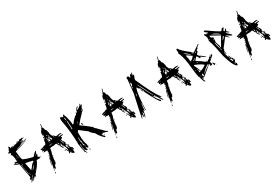

<svg xmlns="http://www.w3.org/2000/svg" viewBox="79 -1849 4417 3035"><g transform="rotate(-30 2287.5 -332.0)"><path d="M343.8 -691.4Q343.8 -683.6 367.2 -683.6V-675.8H347.7Q314.5 -650.4 289.1 -648.4V-644.5H308.6L320.3 -652.3H335.9V-648.4Q335.9 -636.7 300.8 -628.9V-625H304.7Q337.9 -636.7 398.4 -648.4V-644.5Q398.4 -638.7 285.2 -613.3Q259.8 -593.8 187.5 -574.2V-570.3H191.4Q195.3 -570.3 371.1 -625H375V-621.1Q271.5 -582 152.3 -550.8Q167 -390.6 183.6 -390.6Q255.9 -357.4 351.6 -335.9Q408.2 -398.4 425.8 -406.2L429.7 -398.4V-394.5Q418 -367.2 414.1 -367.2L418 -359.4L414.1 -339.8L421.9 -343.8Q421.9 -339.8 425.8 -339.8Q418 -322.3 410.2 -320.3L414.1 -312.5L410.2 -304.7Q457 -284.2 457 -277.3V-273.4H449.2V-281.2H429.7L433.6 -273.4V-269.5H371.1Q349.6 -202.1 234.4 -74.2L238.3 -66.4Q234.4 -59.6 234.4 -50.8H226.6Q218.8 -50.8 218.8 -62.5H214.8Q165 -7.8 160.2 -7.8Q160.2 -11.7 156.2 -11.7L187.5 -50.8V-54.7L128.9 0L125 -7.8L175.8 -62.5L168 -66.4Q142.6 -31.2 136.7 -31.2L132.8 -39.1V-50.8H128.9V-70.3Q148.4 -70.3 148.4 -89.8Q121.1 -221.7 101.6 -347.7Q55.7 -359.4 23.4 -386.7Q24.4 -394.5 31.2 -394.5Q43.9 -386.7 50.8 -386.7V-390.6L43 -402.3Q43.9 -410.2 50.8 -410.2L58.6 -406.2L66.4 -410.2Q91.8 -402.3 93.8 -402.3V-406.2Q89.8 -413.1 85.9 -445.3H89.8Q78.1 -535.2 62.5 -535.2Q58.6 -535.2 58.6 -539.1V-546.9Q58.6 -554.7 70.3 -554.7V-566.4Q70.3 -569.3 58.6 -578.1L50.8 -574.2H43Q35.2 -574.2 35.2 -582V-585.9Q35.2 -590.8 66.4 -609.4L62.5 -628.9Q70.3 -628.9 82 -652.3V-675.8H89.8Q99.6 -660.2 105.5 -660.2L101.6 -640.6H105.5Q107.4 -640.6 117.2 -648.4Q121.1 -648.4 121.1 -644.5Q127.9 -648.4 160.2 -652.3Q160.2 -642.6 128.9 -636.7V-632.8H132.8L289.1 -675.8L285.2 -683.6V-687.5H316.4ZM261.7 -679.7H265.6V-675.8Q236.3 -668 230.5 -668V-675.8Q234.4 -675.8 261.7 -679.7ZM175.8 -660.2H187.5V-652.3H175.8ZM289.1 -625V-621.1H296.9V-625ZM125 -503.9V-492.2Q132.8 -492.2 132.8 -500ZM128.9 -488.3V-468.8H132.8V-488.3ZM132.8 -464.8V-449.2H140.6Q136.7 -456.1 136.7 -464.8ZM152.3 -464.8V-457H156.2V-464.8ZM105.5 -453.1V-441.4H109.4V-453.1ZM136.7 -441.4V-433.6H140.6V-441.4ZM156.2 -437.5V-429.7H160.2V-437.5ZM109.4 -421.9V-414.1H113.3V-421.9ZM54.7 -386.7V-378.9Q85.9 -367.2 93.8 -367.2V-371.1Q93.8 -378.9 54.7 -386.7ZM394.5 -355.5 382.8 -339.8H386.7Q392.6 -339.8 398.4 -355.5ZM132.8 -335.9V-332H140.6V-335.9ZM136.7 -328.1V-304.7H144.5Q140.6 -310.5 140.6 -328.1ZM117.2 -324.2V-312.5L148.4 -136.7H152.3V-148.4Q144.5 -206.1 132.8 -242.2H136.7Q128.9 -250 121.1 -324.2ZM187.5 -316.4V-312.5L214.8 -175.8H222.7Q222.7 -193.4 242.2 -199.2Q266.6 -246.1 304.7 -269.5L316.4 -289.1Q246.1 -308.6 187.5 -316.4ZM320.3 -277.3 316.4 -269.5V-265.6H320.3Q320.3 -269.5 324.2 -277.3ZM285.2 -230.5Q254.9 -184.6 238.3 -164.1V-160.2Q266.6 -176.8 289.1 -230.5ZM277.3 -148.4Q277.3 -142.6 269.5 -132.8H273.4Q281.2 -142.6 281.2 -144.5V-148.4ZM164.1 -144.5V-132.8Q168 -126 168 -117.2H171.9V-121.1L168 -144.5ZM183.6 -82V-70.3Q189.5 -70.3 199.2 -85.9V-89.8H191.4Q183.6 -88.9 183.6 -82Z M697.3 -519.5 705.1 -520.5 704.1 -524.4Q699.2 -531.2 699.2 -535.2Q702.1 -536.1 702.1 -539.1V-540L694.3 -539.1ZM731.4 -477.5 735.4 -478.5 732.4 -489.3Q721.7 -512.7 720.7 -522.5H716.8V-518.6Q716.8 -511.7 714.8 -506.8H715.8Q723.6 -506.8 731.4 -477.5ZM675.8 -451.2Q689.5 -489.3 689.5 -494.1L680.7 -497.1Q670.9 -470.7 670.9 -457Q670.9 -451.2 673.8 -451.2ZM729.5 -430.7 752 -433.6Q749 -450.2 738.3 -471.7L732.4 -465.8Q723.6 -465.8 715.8 -499Q710.9 -497.1 706.1 -482.4Q713.9 -468.8 719.7 -468.8L716.8 -460.9L718.8 -449.2L726.6 -454.1Q727.5 -446.3 731.4 -446.3Q729.5 -442.4 729.5 -437.5ZM679.7 -423.8 717.8 -428.7Q717.8 -432.6 705.1 -459Q708 -464.8 708 -468.8V-470.7Q704.1 -470.7 699.7 -470.2Q695.3 -469.7 678.7 -427.7ZM791 -439.5V-442.4Q791 -451.2 798.8 -463.9Q798.8 -467.8 794.9 -467.8V-465.8Q794.9 -456.1 784.2 -454.1L787.1 -439.5ZM686.5 -404.3 701.2 -407.2V-411.1L685.5 -408.2ZM568.4 -370.1V-374L553.7 -373Q543.9 -373 541 -375Q537.1 -374 537.1 -370.1ZM665 -359.4Q668.9 -362.3 671.9 -363.3Q674.8 -364.3 675.8 -364.3Q680.7 -364.3 680.7 -361.3Q696.3 -371.1 717.8 -374L716.8 -377.9Q686.5 -374 686.5 -370.1L678.7 -373L663.1 -371.1ZM574.2 -337.9 582 -339.8 581.1 -343.8 573.2 -341.8ZM871.1 -282.2 877.9 -284.2Q876 -300.8 849.6 -353.5H845.7L846.7 -345.7Q869.1 -296.9 871.1 -282.2ZM801.8 -300.8 805.7 -301.8V-305.7Q800.8 -310.5 799.8 -318.4L807.6 -320.3Q796.9 -335 795.9 -341.8H792L791 -325.2ZM566.4 -176.8 570.3 -177.7 569.3 -184.6 565.4 -183.6ZM950.2 -140.6 947.3 -156.2H943.4L944.3 -152.3Q944.3 -146.5 942.4 -140.6ZM911.1 -112.3 914.1 -114.3V-118.2Q910.2 -123 908.2 -127.9L900.4 -127Q910.2 -118.2 911.1 -112.3ZM532.2 3.9 564.5 -165Q563.5 -168.9 559.6 -168.9Q543 -77.1 530.3 -74.2V-75.2Q530.3 -86.9 562.5 -207L569.3 -209V-203.1Q569.3 -197.3 568.4 -192.4Q568.4 -189.5 572.3 -189.5V-190.4Q572.3 -202.1 597.7 -286.1Q596.7 -290 592.8 -290L593.8 -283.2L585.9 -282.2V-285.2Q592.8 -300.8 592.8 -312.5V-317.4L583 -318.4Q571.3 -318.4 560.5 -314.5Q559.6 -321.3 553.7 -321.3Q548.8 -320.3 548.8 -317.4V-316.4H520.5L552.7 -340.8Q538.1 -338.9 529.3 -338.9Q514.6 -338.9 513.7 -343.8L528.3 -364.3L507.8 -371.1H505.9Q503.9 -371.1 503.9 -372.1Q503.9 -375 511.7 -385.7V-381.8L520.5 -385.7Q523.4 -385.7 523.4 -382.8Q535.2 -392.6 545.9 -393.6L553.7 -391.6Q571.3 -405.3 614.3 -414.1Q627 -446.3 629.9 -494.1L636.7 -495.1L638.7 -487.3Q643.6 -488.3 653.3 -521.5Q653.3 -524.4 650.4 -524.4H649.4V-522.5Q649.4 -512.7 635.7 -510.7L634.8 -514.6Q638.7 -534.2 643.6 -536.1Q646.5 -529.3 651.4 -529.3Q659.2 -529.3 659.2 -535.2Q659.2 -541 654.3 -541Q661.1 -568.4 661.1 -576.2V-578.1L645.5 -551.8L643.6 -569.3Q643.6 -629.9 678.7 -646.5Q672.9 -652.3 672.9 -656.2Q688.5 -659.2 704.1 -731.4L711.9 -732.4L712.9 -729.5Q704.1 -672.9 694.3 -671.9L695.3 -664.1L706.1 -673.8Q720.7 -647.5 724.6 -614.3H726.6Q742.2 -614.3 750 -558.6L753.9 -559.6L752.9 -532.2Q772.5 -473.6 781.2 -473.6L789.1 -478.5Q796.9 -472.7 821.3 -443.4L851.6 -444.3Q856.4 -445.3 863.3 -449.2L892.6 -450.2Q921.9 -450.2 922.9 -442.4Q919.9 -442.4 919.9 -439.5Q904.3 -438.5 857.4 -427.7L856.4 -424.8L857.4 -421.9L856.4 -416H857.4Q859.4 -416 860.4 -414.1Q900.4 -419.9 930.7 -419.9V-418.9Q930.7 -412.1 922.9 -406.2Q905.3 -405.3 885.7 -398.4L887.7 -386.7H891.6Q899.4 -386.7 900.4 -380.9Q887.7 -365.2 864.3 -356.4Q873 -344.7 877 -323.2H873L874 -315.4L881.8 -319.3Q890.6 -310.5 902.3 -283.2Q900.4 -279.3 900.4 -272.5L901.4 -263.7L892.6 -265.6L895.5 -246.1L900.4 -240.2L893.6 -234.4Q884.8 -243.2 883.8 -249Q879.9 -249 879.9 -245.1Q884.8 -238.3 885.7 -233.4L878.9 -229.5Q889.6 -210.9 889.6 -204.1H893.6V-211.9Q901.4 -210.9 901.9 -205.1Q902.3 -199.2 903.3 -193.4L894.5 -196.3L895.5 -192.4Q912.1 -185.5 913.1 -179.7H917L916 -191.4L906.2 -202.1V-203.1Q906.2 -206.1 909.2 -207Q904.3 -214.8 902.3 -225.6L911.1 -222.7L899.4 -252L907.2 -252.9Q908.2 -241.2 916 -241.2Q914.1 -234.4 914.1 -226.6L918 -227.5L928.7 -236.3Q932.6 -231.4 934.6 -225.6L918.9 -223.6Q928.7 -210.9 931.6 -194.3Q927.7 -193.4 927.7 -189.5H928.7Q935.5 -189.5 946.3 -168L954.1 -173.8H958L972.7 -125L952.1 -126L945.3 -122.1L950.2 -114.3L953.1 -86.9Q953.1 -73.2 944.3 -70.3Q913.1 -80.1 894.5 -115.2Q890.6 -113.3 877.9 -100.6H877Q871.1 -100.6 865.2 -110.4Q877.9 -117.2 877.9 -122.1V-130.9Q845.7 -189.5 842.8 -209Q860.4 -194.3 881.8 -147.5H885.7Q884.8 -156.2 880.9 -163.1L882.8 -170.9Q877.9 -176.8 877 -186.5Q877 -189.5 879.9 -190.4Q873 -211.9 820.3 -314.5H816.4L817.4 -306.6Q821.3 -302.7 825.2 -280.3Q818.4 -282.2 814.5 -282.2H812.5Q813.5 -278.3 841.8 -212.9Q834 -212.9 802.7 -268.6Q804.7 -275.4 804.7 -282.2V-286.1H802.7Q788.1 -286.1 769.5 -337.9L750 -338.9Q738.3 -337.9 715.8 -331.1Q709 -333 695.3 -333Q678.7 -333 648.4 -327.1V-320.3Q648.4 -297.9 636.7 -254.9Q627 -253.9 610.4 -118.2H617.2V-110.4Q611.3 -110.4 606.4 -113.3L613.3 -94.7Q595.7 -59.6 592.8 -58.6Q586.9 -60.5 583 -60.5H581.1L569.3 -3.9L547.9 -2L552.7 -22.5L541 -20.5V-13.7Q541 -8.8 539.1 -8.8L543.9 -1V2.9ZM582 -256.8 580.1 -268.6 586.9 -270.5 587.9 -265.6Q587.9 -258.8 582 -256.8ZM574.2 -233.4 573.2 -241.2H580.1V-239.3Q580.1 -233.4 574.2 -233.4ZM577.1 -217.8H575.2Q569.3 -217.8 567.4 -224.6Q567.4 -232.4 574.2 -233.4ZM834 -246.1 827.1 -268.6 835 -270.5 841.8 -247.1ZM629.9 -198.2 628.9 -204.1Q628.9 -213.9 634.8 -215.8L635.7 -205.1Q635.7 -200.2 629.9 -198.2ZM848.6 -228.5H847.7Q840.8 -228.5 838.9 -239.3L846.7 -240.2ZM836.9 -164.1 830.1 -187.5H834Q835 -180.7 844.7 -166ZM531.2 18.6V14.6Q531.2 7.8 537.1 6.8L539.1 17.6ZM526.4 67.4 521.5 59.6Q526.4 47.9 526.4 42V40L534.2 38.1Q534.2 66.4 526.4 67.4Z M1404.3 -699.2H1409.2V-694.3Q1395.5 -676.8 1395.5 -667L1414.1 -680.7Q1422.9 -679.7 1422.9 -671.9V-667Q1395.5 -628.9 1395.5 -620.1L1400.4 -597.7L1284.2 -476.6L1228.5 -407.2Q1298.8 -363.3 1400.4 -277.3H1409.2V-272.5L1404.3 -262.7Q1410.2 -262.7 1543.9 -124Q1576.2 -108.4 1576.2 -100.6V-95.7H1562.5Q1552.7 -105.5 1497.1 -114.3Q1497.1 -124 1488.3 -124Q1483.4 -100.6 1464.8 -100.6Q1464.8 -105.5 1460 -105.5V-100.6L1502 -49.8L1493.2 -44.9H1483.4Q1419.9 -100.6 1381.8 -174.8Q1311.5 -228.5 1311.5 -249Q1288.1 -264.6 1177.7 -351.6Q1170.9 -351.6 1154.3 -328.1V-267.6Q1154.3 -149.4 1181.6 -91.8V-77.1L1177.7 -68.4Q1191.4 -68.4 1191.4 -58.6Q1177.7 -43.9 1177.7 -31.2H1172.9Q1154.3 -52.7 1140.6 -54.7V-40Q1154.3 -22.5 1154.3 -12.7L1144.5 -7.8H1135.7Q1112.3 -21.5 1112.3 -40H1107.4Q1107.4 -35.2 1103.5 -26.4Q1103.5 -17.6 1126 29.3H1117.2Q1117.2 25.4 1103.5 1L1093.8 5.9Q1088.9 -2.9 1088.9 -7.8L1093.8 -17.6Q1080.1 -39.1 1066.4 -147.5Q1066.4 -368.2 1019.5 -611.3V-653.3Q1019.5 -659.2 1033.2 -667H1043Q1051.8 -667 1051.8 -648.4Q1054.7 -648.4 1066.4 -657.2Q1067.4 -648.4 1075.2 -648.4Q1087.9 -685.5 1093.8 -685.5Q1122.1 -617.2 1122.1 -606.4Q1144.5 -529.3 1144.5 -471.7H1159.2Q1210 -546.9 1270.5 -583Q1270.5 -596.7 1289.1 -606.4V-601.6Q1309.6 -610.4 1311.5 -620.1V-629.9L1293 -616.2V-620.1Q1315.4 -662.1 1344.7 -685.5Q1353.5 -683.6 1353.5 -675.8Q1311.5 -639.6 1311.5 -634.8H1316.4Q1356.4 -643.6 1390.6 -680.7Q1393.6 -699.2 1404.3 -699.2ZM1075.2 -634.8V-629.9Q1083 -574.2 1093.8 -574.2V-587.9Q1087.9 -634.8 1075.2 -634.8ZM1274.4 -620.1H1279.3V-611.3H1274.4ZM1377 -606.4Q1377 -604.5 1372.1 -587.9Q1385.7 -590.8 1390.6 -606.4ZM1066.4 -579.1V-569.3H1070.3V-579.1ZM1348.6 -569.3V-564.5H1358.4V-569.3ZM1088.9 -560.5Q1093.8 -497.1 1093.8 -466.8V-458Q1093.8 -447.3 1098.6 -439.5Q1093.8 -431.6 1093.8 -420.9V-411.1H1098.6Q1107.4 -411.1 1107.4 -425.8Q1107.4 -443.4 1098.6 -560.5ZM1214.8 -444.3H1218.8L1237.3 -466.8V-471.7Q1220.7 -462.9 1214.8 -444.3ZM1274.4 -420.9Q1282.2 -420.9 1293 -388.7H1289.1L1279.3 -392.6Q1279.3 -388.7 1274.4 -388.7Q1265.6 -407.2 1265.6 -416ZM1117.2 -249 1112.3 -225.6 1117.2 -166H1126Q1126 -155.3 1122.1 -147.5Q1122.1 -140.6 1130.9 -95.7L1140.6 -100.6Q1144.5 -92.8 1144.5 -77.1H1149.4V-86.9Q1149.4 -106.4 1130.9 -132.8Q1135.7 -158.2 1135.7 -174.8H1126L1130.9 -184.6Q1122.1 -184.6 1122.1 -193.4V-249ZM1075.2 -203.1V-193.4H1080.1V-203.1ZM1085 -142.6V-137.7Q1093.8 -107.4 1093.8 -95.7H1098.6V-105.5Q1093.8 -123 1093.8 -142.6ZM1085 -100.6V-91.8H1088.9V-100.6ZM1088.9 -86.9V-82Q1093.8 -64.5 1093.8 -40Q1103.5 -40 1103.5 -54.7L1093.8 -86.9ZM1488.3 -86.9H1493.2Q1502 -85 1502 -77.1V-73.2H1488.3ZM1144.5 -73.2V-63.5H1149.4V-73.2ZM1181.6 -7.8H1191.4L1196.3 10.7H1191.4Q1181.6 10.7 1181.6 1Z M1816.4 -519.5 1824.2 -520.5 1823.2 -524.4Q1818.4 -531.2 1818.4 -535.2Q1821.3 -536.1 1821.3 -539.1V-540L1813.5 -539.1ZM1850.6 -477.5 1854.5 -478.5 1851.6 -489.3Q1840.8 -512.7 1839.8 -522.5H1835.9V-518.6Q1835.9 -511.7 1834 -506.8H1835Q1842.8 -506.8 1850.6 -477.5ZM1794.9 -451.2Q1808.6 -489.3 1808.6 -494.1L1799.8 -497.1Q1790 -470.7 1790 -457Q1790 -451.2 1793 -451.2ZM1848.6 -430.7 1871.1 -433.6Q1868.2 -450.2 1857.4 -471.7L1851.6 -465.8Q1842.8 -465.8 1835 -499Q1830.1 -497.1 1825.2 -482.4Q1833 -468.8 1838.9 -468.8L1835.9 -460.9L1837.9 -449.2L1845.7 -454.1Q1846.7 -446.3 1850.6 -446.3Q1848.6 -442.4 1848.6 -437.5ZM1798.8 -423.8 1836.9 -428.7Q1836.9 -432.6 1824.2 -459Q1827.1 -464.8 1827.1 -468.8V-470.7Q1823.2 -470.7 1818.8 -470.2Q1814.5 -469.7 1797.9 -427.7ZM1910.2 -439.5V-442.4Q1910.2 -451.2 1918 -463.9Q1918 -467.8 1914.1 -467.8V-465.8Q1914.1 -456.1 1903.3 -454.1L1906.2 -439.5ZM1805.7 -404.3 1820.3 -407.2V-411.1L1804.7 -408.2ZM1687.5 -370.1V-374L1672.9 -373Q1663.1 -373 1660.2 -375Q1656.2 -374 1656.2 -370.1ZM1784.2 -359.4Q1788.1 -362.3 1791 -363.3Q1793.9 -364.3 1794.9 -364.3Q1799.8 -364.3 1799.8 -361.3Q1815.4 -371.1 1836.9 -374L1835.9 -377.9Q1805.7 -374 1805.7 -370.1L1797.9 -373L1782.2 -371.1ZM1693.4 -337.9 1701.2 -339.8 1700.2 -343.8 1692.4 -341.8ZM1990.2 -282.2 1997.1 -284.2Q1995.1 -300.8 1968.8 -353.5H1964.8L1965.8 -345.7Q1988.3 -296.9 1990.2 -282.2ZM1920.9 -300.8 1924.8 -301.8V-305.7Q1919.9 -310.5 1918.9 -318.4L1926.8 -320.3Q1916 -335 1915 -341.8H1911.1L1910.2 -325.2ZM1685.5 -176.8 1689.5 -177.7 1688.5 -184.6 1684.6 -183.6ZM2069.3 -140.6 2066.4 -156.2H2062.5L2063.5 -152.3Q2063.5 -146.5 2061.5 -140.6ZM2030.3 -112.3 2033.2 -114.3V-118.2Q2029.3 -123 2027.3 -127.9L2019.5 -127Q2029.3 -118.2 2030.3 -112.3ZM1651.4 3.9 1683.6 -165Q1682.6 -168.9 1678.7 -168.9Q1662.1 -77.1 1649.4 -74.2V-75.2Q1649.4 -86.9 1681.6 -207L1688.5 -209V-203.1Q1688.5 -197.3 1687.5 -192.4Q1687.5 -189.5 1691.4 -189.5V-190.4Q1691.4 -202.1 1716.8 -286.1Q1715.8 -290 1711.9 -290L1712.9 -283.2L1705.1 -282.2V-285.2Q1711.9 -300.8 1711.9 -312.5V-317.4L1702.1 -318.4Q1690.4 -318.4 1679.7 -314.5Q1678.7 -321.3 1672.9 -321.3Q1668 -320.3 1668 -317.4V-316.4H1639.6L1671.9 -340.8Q1657.2 -338.9 1648.4 -338.9Q1633.8 -338.9 1632.8 -343.8L1647.5 -364.3L1627 -371.1H1625Q1623 -371.1 1623 -372.1Q1623 -375 1630.9 -385.7V-381.8L1639.6 -385.7Q1642.6 -385.7 1642.6 -382.8Q1654.3 -392.6 1665 -393.6L1672.9 -391.6Q1690.4 -405.3 1733.4 -414.1Q1746.1 -446.3 1749 -494.1L1755.9 -495.1L1757.8 -487.3Q1762.7 -488.3 1772.5 -521.5Q1772.5 -524.4 1769.5 -524.4H1768.6V-522.5Q1768.6 -512.7 1754.9 -510.7L1753.9 -514.6Q1757.8 -534.2 1762.7 -536.1Q1765.6 -529.3 1770.5 -529.3Q1778.3 -529.3 1778.3 -535.2Q1778.3 -541 1773.4 -541Q1780.3 -568.4 1780.3 -576.2V-578.1L1764.6 -551.8L1762.7 -569.3Q1762.7 -629.9 1797.9 -646.5Q1792 -652.3 1792 -656.2Q1807.6 -659.2 1823.2 -731.4L1831.1 -732.4L1832 -729.5Q1823.2 -672.9 1813.5 -671.9L1814.5 -664.1L1825.2 -673.8Q1839.8 -647.5 1843.8 -614.3H1845.7Q1861.3 -614.3 1869.1 -558.6L1873 -559.6L1872.1 -532.2Q1891.6 -473.6 1900.4 -473.6L1908.2 -478.5Q1916 -472.7 1940.4 -443.4L1970.7 -444.3Q1975.6 -445.3 1982.4 -449.2L2011.7 -450.2Q2041 -450.2 2042 -442.4Q2039.1 -442.4 2039.1 -439.5Q2023.4 -438.5 1976.6 -427.7L1975.6 -424.8L1976.6 -421.9L1975.6 -416H1976.6Q1978.5 -416 1979.5 -414.1Q2019.5 -419.9 2049.8 -419.9V-418.9Q2049.8 -412.1 2042 -406.2Q2024.4 -405.3 2004.9 -398.4L2006.8 -386.7H2010.7Q2018.6 -386.7 2019.5 -380.9Q2006.8 -365.2 1983.4 -356.4Q1992.2 -344.7 1996.1 -323.2H1992.2L1993.2 -315.4L2001 -319.3Q2009.8 -310.5 2021.5 -283.2Q2019.5 -279.3 2019.5 -272.5L2020.5 -263.7L2011.7 -265.6L2014.6 -246.1L2019.5 -240.2L2012.7 -234.4Q2003.9 -243.2 2002.9 -249Q1999 -249 1999 -245.1Q2003.9 -238.3 2004.9 -233.4L1998 -229.5Q2008.8 -210.9 2008.8 -204.1H2012.7V-211.9Q2020.5 -210.9 2021 -205.1Q2021.5 -199.2 2022.5 -193.4L2013.7 -196.3L2014.6 -192.4Q2031.2 -185.5 2032.2 -179.7H2036.1L2035.2 -191.4L2025.4 -202.1V-203.1Q2025.4 -206.1 2028.3 -207Q2023.4 -214.8 2021.5 -225.6L2030.3 -222.7L2018.6 -252L2026.4 -252.9Q2027.3 -241.2 2035.2 -241.2Q2033.2 -234.4 2033.2 -226.6L2037.1 -227.5L2047.9 -236.3Q2051.8 -231.4 2053.7 -225.6L2038.1 -223.6Q2047.9 -210.9 2050.8 -194.3Q2046.9 -193.4 2046.9 -189.5H2047.9Q2054.7 -189.5 2065.4 -168L2073.2 -173.8H2077.1L2091.8 -125L2071.3 -126L2064.5 -122.1L2069.3 -114.3L2072.3 -86.9Q2072.3 -73.2 2063.5 -70.3Q2032.2 -80.1 2013.7 -115.2Q2009.8 -113.3 1997.1 -100.6H1996.1Q1990.2 -100.6 1984.4 -110.4Q1997.1 -117.2 1997.1 -122.1V-130.9Q1964.8 -189.5 1961.9 -209Q1979.5 -194.3 2001 -147.5H2004.9Q2003.9 -156.2 2000 -163.1L2002 -170.9Q1997.1 -176.8 1996.1 -186.5Q1996.1 -189.5 1999 -190.4Q1992.2 -211.9 1939.5 -314.5H1935.5L1936.5 -306.6Q1940.4 -302.7 1944.3 -280.3Q1937.5 -282.2 1933.6 -282.2H1931.6Q1932.6 -278.3 1960.9 -212.9Q1953.1 -212.9 1921.9 -268.6Q1923.8 -275.4 1923.8 -282.2V-286.1H1921.9Q1907.2 -286.1 1888.7 -337.9L1869.1 -338.9Q1857.4 -337.9 1835 -331.1Q1828.1 -333 1814.5 -333Q1797.9 -333 1767.6 -327.1V-320.3Q1767.6 -297.9 1755.9 -254.9Q1746.1 -253.9 1729.5 -118.2H1736.3V-110.4Q1730.5 -110.4 1725.6 -113.3L1732.4 -94.7Q1714.8 -59.6 1711.9 -58.6Q1706.1 -60.5 1702.1 -60.5H1700.2L1688.5 -3.9L1667 -2L1671.9 -22.5L1660.2 -20.5V-13.7Q1660.2 -8.8 1658.2 -8.8L1663.1 -1V2.9ZM1701.2 -256.8 1699.2 -268.6 1706.1 -270.5 1707 -265.6Q1707 -258.8 1701.2 -256.8ZM1693.4 -233.4 1692.4 -241.2H1699.2V-239.3Q1699.2 -233.4 1693.4 -233.4ZM1696.3 -217.8H1694.3Q1688.5 -217.8 1686.5 -224.6Q1686.5 -232.4 1693.4 -233.4ZM1953.1 -246.1 1946.3 -268.6 1954.1 -270.5 1960.9 -247.1ZM1749 -198.2 1748 -204.1Q1748 -213.9 1753.9 -215.8L1754.9 -205.1Q1754.9 -200.2 1749 -198.2ZM1967.8 -228.5H1966.8Q1960 -228.5 1958 -239.3L1965.8 -240.2ZM1956.1 -164.1 1949.2 -187.5H1953.1Q1954.1 -180.7 1963.9 -166ZM1650.4 18.6V14.6Q1650.4 7.8 1656.2 6.8L1658.2 17.6ZM1645.5 67.4 1640.6 59.6Q1645.5 47.9 1645.5 42V40L1653.3 38.1Q1653.3 66.4 1645.5 67.4Z M2266.6 -594.7 2265.6 -604.5H2260.7L2261.7 -594.7ZM2246.1 -347.7 2251 -348.6V-352.5Q2251 -363.3 2256.8 -385.7L2254.9 -394.5H2251Q2251 -386.7 2245.1 -356.4ZM2479.5 -238.3 2478.5 -247.1 2362.3 -475.6H2353.5Q2354.5 -466.8 2475.6 -238.3ZM2348.6 -478.5 2357.4 -479.5Q2351.6 -486.3 2350.6 -502H2341.8ZM2245.1 -491.2 2253.9 -492.2Q2253.9 -497.1 2257.8 -506.8Q2252 -514.6 2251 -520.5Q2273.4 -535.2 2273.4 -565.4V-573.2H2272.5Q2264.6 -573.2 2261.7 -590.8H2257.8ZM2195.3 4.9Q2194.3 0 2189.5 0Q2203.1 -65.4 2206.1 -65.4Q2201.2 -73.2 2199.2 -88.9L2194.3 -86.9Q2190.4 -16.6 2176.8 -16.6Q2169.9 -16.6 2168.9 -25.4Q2174.8 -42 2174.8 -57.6L2161.1 -55.7Q2155.3 -2.9 2138.7 -2.9Q2168.9 -161.1 2225.6 -411.1L2251 -653.3L2248 -681.6Q2248 -690.4 2259.8 -690.4Q2265.6 -690.4 2270.5 -688.5Q2271.5 -698.2 2283.2 -698.2Q2285.2 -684.6 2301.8 -659.2L2310.5 -661.1Q2310.5 -691.4 2332 -713.9L2335.9 -685.5L2360.4 -720.7L2364.3 -721.7Q2364.3 -705.1 2351.6 -664.1L2364.3 -675.8H2369.1L2372.1 -652.3Q2350.6 -612.3 2350.6 -585.9Q2497.1 -252.9 2570.3 -168.9Q2566.4 -168 2566.4 -164.1Q2573.2 -164.1 2581.1 -151.4L2573.2 -145.5Q2548.8 -157.2 2546.9 -175.8L2542 -174.8Q2543 -169.9 2586.9 -96.7L2579.1 -95.7Q2558.6 -104.5 2490.2 -230.5L2485.4 -228.5L2486.3 -220.7Q2492.2 -211.9 2492.2 -207Q2485.4 -207 2460.9 -235.4L2462.9 -226.6Q2509.8 -140.6 2543.9 -115.2V-103.5Q2543.9 -96.7 2536.1 -95.7Q2510.7 -95.7 2379.9 -356.4Q2387.7 -359.4 2387.7 -362.3Q2353.5 -436.5 2342.8 -445.3L2329.1 -444.3Q2314.5 -473.6 2306.6 -473.6Q2267.6 -366.2 2261.7 -109.4L2263.7 -95.7L2253.9 -93.8Q2253.9 -188.5 2259.8 -214.8L2251 -213.9Q2240.2 -134.8 2240.2 -92.8L2231.4 -91.8L2229.5 -110.4L2225.6 -109.4Q2205.1 3.9 2195.3 4.9ZM2493.2 -193.4 2492.2 -202.1 2502 -203.1 2502.9 -194.3ZM2378.9 -366.2H2374Q2366.2 -366.2 2346.7 -409.2L2354.5 -414.1Q2378.9 -370.1 2378.9 -366.2ZM2348.6 -427.7H2341.8Q2335 -427.7 2334 -436.5Q2348.6 -436.5 2348.6 -427.7Z M2827.1 -519.5 2835 -520.5 2834 -524.4Q2829.1 -531.2 2829.1 -535.2Q2832 -536.1 2832 -539.1V-540L2824.2 -539.1ZM2861.3 -477.5 2865.2 -478.5 2862.3 -489.3Q2851.6 -512.7 2850.6 -522.5H2846.7V-518.6Q2846.7 -511.7 2844.7 -506.8H2845.7Q2853.5 -506.8 2861.3 -477.5ZM2805.7 -451.2Q2819.3 -489.3 2819.3 -494.1L2810.5 -497.1Q2800.8 -470.7 2800.8 -457Q2800.8 -451.2 2803.7 -451.2ZM2859.4 -430.7 2881.8 -433.6Q2878.9 -450.2 2868.2 -471.7L2862.3 -465.8Q2853.5 -465.8 2845.7 -499Q2840.8 -497.1 2835.9 -482.4Q2843.8 -468.8 2849.6 -468.8L2846.7 -460.9L2848.6 -449.2L2856.4 -454.1Q2857.4 -446.3 2861.3 -446.3Q2859.4 -442.4 2859.4 -437.5ZM2809.6 -423.8 2847.7 -428.7Q2847.7 -432.6 2835 -459Q2837.9 -464.8 2837.9 -468.8V-470.7Q2834 -470.7 2829.6 -470.2Q2825.2 -469.7 2808.6 -427.7ZM2920.9 -439.5V-442.4Q2920.9 -451.2 2928.7 -463.9Q2928.7 -467.8 2924.8 -467.8V-465.8Q2924.8 -456.1 2914.1 -454.1L2917 -439.5ZM2816.4 -404.3 2831.1 -407.2V-411.1L2815.4 -408.2ZM2698.2 -370.1V-374L2683.6 -373Q2673.8 -373 2670.9 -375Q2667 -374 2667 -370.1ZM2794.9 -359.4Q2798.8 -362.3 2801.8 -363.3Q2804.7 -364.3 2805.7 -364.3Q2810.5 -364.3 2810.5 -361.3Q2826.2 -371.1 2847.7 -374L2846.7 -377.9Q2816.4 -374 2816.4 -370.1L2808.6 -373L2793 -371.1ZM2704.1 -337.9 2711.9 -339.8 2710.9 -343.8 2703.1 -341.8ZM3001 -282.2 3007.8 -284.2Q3005.9 -300.8 2979.5 -353.5H2975.6L2976.6 -345.7Q2999 -296.9 3001 -282.2ZM2931.6 -300.8 2935.5 -301.8V-305.7Q2930.7 -310.5 2929.7 -318.4L2937.5 -320.3Q2926.8 -335 2925.8 -341.8H2921.9L2920.9 -325.2ZM2696.3 -176.8 2700.2 -177.7 2699.2 -184.6 2695.3 -183.6ZM3080.1 -140.6 3077.1 -156.2H3073.2L3074.2 -152.3Q3074.2 -146.5 3072.3 -140.6ZM3041 -112.3 3043.9 -114.3V-118.2Q3040 -123 3038.1 -127.9L3030.3 -127Q3040 -118.2 3041 -112.3ZM2662.1 3.9 2694.3 -165Q2693.4 -168.9 2689.5 -168.9Q2672.9 -77.1 2660.2 -74.2V-75.2Q2660.2 -86.9 2692.4 -207L2699.2 -209V-203.1Q2699.2 -197.3 2698.2 -192.4Q2698.2 -189.5 2702.1 -189.5V-190.4Q2702.1 -202.1 2727.5 -286.1Q2726.6 -290 2722.7 -290L2723.6 -283.2L2715.8 -282.2V-285.2Q2722.7 -300.8 2722.7 -312.5V-317.4L2712.9 -318.4Q2701.2 -318.4 2690.4 -314.5Q2689.5 -321.3 2683.6 -321.3Q2678.7 -320.3 2678.7 -317.4V-316.4H2650.4L2682.6 -340.8Q2668 -338.9 2659.2 -338.9Q2644.5 -338.9 2643.6 -343.8L2658.2 -364.3L2637.7 -371.1H2635.7Q2633.8 -371.1 2633.8 -372.1Q2633.8 -375 2641.6 -385.7V-381.8L2650.4 -385.7Q2653.3 -385.7 2653.3 -382.8Q2665 -392.6 2675.8 -393.6L2683.6 -391.6Q2701.2 -405.3 2744.1 -414.1Q2756.8 -446.3 2759.8 -494.1L2766.6 -495.1L2768.6 -487.3Q2773.4 -488.3 2783.2 -521.5Q2783.2 -524.4 2780.3 -524.4H2779.3V-522.5Q2779.3 -512.7 2765.6 -510.7L2764.6 -514.6Q2768.6 -534.2 2773.4 -536.1Q2776.4 -529.3 2781.2 -529.3Q2789.1 -529.3 2789.1 -535.2Q2789.1 -541 2784.2 -541Q2791 -568.4 2791 -576.2V-578.1L2775.4 -551.8L2773.4 -569.3Q2773.4 -629.9 2808.6 -646.5Q2802.7 -652.3 2802.7 -656.2Q2818.4 -659.2 2834 -731.4L2841.8 -732.4L2842.8 -729.5Q2834 -672.9 2824.2 -671.9L2825.2 -664.1L2835.9 -673.8Q2850.6 -647.5 2854.5 -614.3H2856.4Q2872.1 -614.3 2879.9 -558.6L2883.8 -559.6L2882.8 -532.2Q2902.3 -473.6 2911.1 -473.6L2918.9 -478.5Q2926.8 -472.7 2951.2 -443.4L2981.4 -444.3Q2986.3 -445.3 2993.2 -449.2L3022.5 -450.2Q3051.8 -450.2 3052.7 -442.4Q3049.8 -442.4 3049.8 -439.5Q3034.2 -438.5 2987.3 -427.7L2986.3 -424.8L2987.3 -421.9L2986.3 -416H2987.3Q2989.3 -416 2990.2 -414.1Q3030.3 -419.9 3060.5 -419.9V-418.9Q3060.5 -412.1 3052.7 -406.2Q3035.2 -405.3 3015.6 -398.4L3017.6 -386.7H3021.5Q3029.3 -386.7 3030.3 -380.9Q3017.6 -365.2 2994.1 -356.4Q3002.9 -344.7 3006.8 -323.2H3002.9L3003.9 -315.4L3011.7 -319.3Q3020.5 -310.5 3032.2 -283.2Q3030.3 -279.3 3030.3 -272.5L3031.2 -263.7L3022.5 -265.6L3025.4 -246.1L3030.3 -240.2L3023.4 -234.4Q3014.6 -243.2 3013.7 -249Q3009.8 -249 3009.8 -245.1Q3014.6 -238.3 3015.6 -233.4L3008.8 -229.5Q3019.5 -210.9 3019.5 -204.1H3023.4V-211.9Q3031.2 -210.9 3031.7 -205.1Q3032.2 -199.2 3033.2 -193.4L3024.4 -196.3L3025.4 -192.4Q3042 -185.5 3043 -179.7H3046.9L3045.9 -191.4L3036.1 -202.1V-203.1Q3036.1 -206.1 3039.1 -207Q3034.2 -214.8 3032.2 -225.6L3041 -222.7L3029.3 -252L3037.1 -252.9Q3038.1 -241.2 3045.9 -241.2Q3043.9 -234.4 3043.9 -226.6L3047.9 -227.5L3058.6 -236.3Q3062.5 -231.4 3064.5 -225.6L3048.8 -223.6Q3058.6 -210.9 3061.5 -194.3Q3057.6 -193.4 3057.6 -189.5H3058.6Q3065.4 -189.5 3076.2 -168L3084 -173.8H3087.9L3102.5 -125L3082 -126L3075.2 -122.1L3080.1 -114.3L3083 -86.9Q3083 -73.2 3074.2 -70.3Q3043 -80.1 3024.4 -115.2Q3020.5 -113.3 3007.8 -100.6H3006.8Q3001 -100.6 2995.1 -110.4Q3007.8 -117.2 3007.8 -122.1V-130.9Q2975.6 -189.5 2972.7 -209Q2990.2 -194.3 3011.7 -147.5H3015.6Q3014.6 -156.2 3010.7 -163.1L3012.7 -170.9Q3007.8 -176.8 3006.8 -186.5Q3006.8 -189.5 3009.8 -190.4Q3002.9 -211.9 2950.2 -314.5H2946.3L2947.3 -306.6Q2951.2 -302.7 2955.1 -280.3Q2948.2 -282.2 2944.3 -282.2H2942.4Q2943.4 -278.3 2971.7 -212.9Q2963.9 -212.9 2932.6 -268.6Q2934.6 -275.4 2934.6 -282.2V-286.1H2932.6Q2918 -286.1 2899.4 -337.9L2879.9 -338.9Q2868.2 -337.9 2845.7 -331.1Q2838.9 -333 2825.2 -333Q2808.6 -333 2778.3 -327.1V-320.3Q2778.3 -297.9 2766.6 -254.9Q2756.8 -253.9 2740.2 -118.2H2747.1V-110.4Q2741.2 -110.4 2736.3 -113.3L2743.2 -94.7Q2725.6 -59.6 2722.7 -58.6Q2716.8 -60.5 2712.9 -60.5H2710.9L2699.2 -3.9L2677.7 -2L2682.6 -22.5L2670.9 -20.5V-13.7Q2670.9 -8.8 2668.9 -8.8L2673.8 -1V2.9ZM2711.9 -256.8 2710 -268.6 2716.8 -270.5 2717.8 -265.6Q2717.8 -258.8 2711.9 -256.8ZM2704.1 -233.4 2703.1 -241.2H2710V-239.3Q2710 -233.4 2704.1 -233.4ZM2707 -217.8H2705.1Q2699.2 -217.8 2697.3 -224.6Q2697.3 -232.4 2704.1 -233.4ZM2963.9 -246.1 2957 -268.6 2964.8 -270.5 2971.7 -247.1ZM2759.8 -198.2 2758.8 -204.1Q2758.8 -213.9 2764.6 -215.8L2765.6 -205.1Q2765.6 -200.2 2759.8 -198.2ZM2978.5 -228.5H2977.5Q2970.7 -228.5 2968.8 -239.3L2976.6 -240.2ZM2966.8 -164.1 2960 -187.5H2963.9Q2964.8 -180.7 2974.6 -166ZM2661.1 18.6V14.6Q2661.1 7.8 2667 6.8L2668.9 17.6ZM2656.2 67.4 2651.4 59.6Q2656.2 47.9 2656.2 42V40L2664.1 38.1Q2664.1 66.4 2656.2 67.4Z M3168 -685.5H3172.9Q3211.9 -621.1 3339.8 -527.3Q3344.7 -527.3 3372.1 -503.9H3377L3493.2 -583H3498L3502 -574.2Q3497.1 -574.2 3456.1 -541L3460.9 -532.2Q3460.9 -528.3 3427.7 -508.8V-490.2H3437.5L3395.5 -444.3Q3401.4 -444.3 3418.9 -411.1Q3442.4 -406.2 3506.8 -346.7V-341.8Q3491.2 -341.8 3427.7 -392.6Q3427.7 -374 3418.9 -374H3409.2L3386.7 -416L3372.1 -425.8L3326.2 -374Q3326.2 -369.1 3409.2 -318.4Q3409.2 -314.5 3464.8 -276.4Q3466.8 -286.1 3474.6 -286.1H3483.4Q3483.4 -276.4 3469.7 -276.4Q3469.7 -267.6 3483.4 -267.6Q3488.3 -267.6 3525.4 -294.9Q3525.4 -291 3530.3 -291Q3543 -323.2 3548.8 -323.2Q3557.6 -323.2 3557.6 -309.6Q3585.9 -320.3 3585.9 -328.1H3562.5Q3564.5 -336.9 3572.3 -336.9Q3576.2 -336.9 3576.2 -332L3585.9 -336.9H3594.7Q3604.5 -335.9 3604.5 -328.1V-318.4L3516.6 -239.3Q3525.4 -238.3 3525.4 -230.5L3520.5 -220.7Q3530.3 -219.7 3530.3 -211.9V-198.2Q3525.4 -183.6 3502 -183.6Q3493.2 -183.6 3493.2 -193.4Q3498 -201.2 3498 -211.9L3488.3 -216.8H3483.4L3321.3 -82H3307.6V-86.9L3312.5 -95.7H3302.7V-90.8L3307.6 -68.4L3297.9 -63.5Q3289.1 -78.1 3289.1 -86.9H3284.2V-82Q3289.1 -39.1 3307.6 -16.6L3297.9 -12.7Q3279.3 -20.5 3260.7 -90.8H3255.9L3260.7 -100.6V-109.4Q3252 -109.4 3252 -114.3Q3255.9 -123 3255.9 -127.9L3247.1 -124Q3228.5 -190.4 3210 -392.6Q3186.5 -552.7 3149.4 -611.3Q3159.2 -611.3 3159.2 -620.1L3154.3 -675.8Q3156.2 -675.8 3168 -685.5ZM3223.6 -569.3Q3251 -530.3 3316.4 -490.2V-495.1Q3261.7 -548.8 3228.5 -569.3ZM3237.3 -522.5V-513.7Q3255.9 -447.3 3255.9 -402.3Q3296.9 -417 3331.1 -462.9Q3246.1 -522.5 3237.3 -522.5ZM3335 -518.6V-513.7Q3335 -506.8 3358.4 -490.2Q3368.2 -490.2 3368.2 -500Q3346.7 -518.6 3335 -518.6ZM3386.7 -481.4H3400.4Q3400.4 -488.3 3409.2 -500H3405.3Q3390.6 -496.1 3386.7 -481.4ZM3316.4 -402.3V-397.5H3321.3Q3328.1 -397.5 3339.8 -416H3335Q3316.4 -409.2 3316.4 -402.3ZM3297.9 -392.6V-383.8H3307.6Q3316.4 -383.8 3316.4 -392.6Q3312.5 -392.6 3312.5 -397.5Q3302.7 -392.6 3297.9 -392.6ZM3331.1 -341.8V-336.9Q3335.9 -336.9 3344.7 -332H3349.6V-336.9Q3343.8 -336.9 3335 -341.8ZM3274.4 -328.1Q3274.4 -323.2 3270.5 -313.5Q3321.3 -210 3321.3 -193.4Q3351.6 -193.4 3423.8 -244.1Q3400.4 -275.4 3274.4 -328.1ZM3543.9 -286.1V-281.2H3553.7L3557.6 -291Q3548.8 -286.1 3543.9 -286.1ZM3242.2 -286.1V-272.5H3247.1V-286.1ZM3247.1 -249V-230.5H3252V-249ZM3284.2 -249 3297.9 -202.1 3289.1 -198.2Q3293.9 -188.5 3293.9 -183.6L3316.4 -188.5Q3292 -249 3284.2 -249ZM3349.6 -127.9V-124Q3400.4 -169.9 3474.6 -216.8V-230.5Q3411.1 -202.1 3349.6 -127.9ZM3539.1 -211.9H3548.8Q3554.7 -211.9 3585.9 -174.8H3581.1L3567.4 -183.6Q3567.4 -161.1 3557.6 -161.1Q3550.8 -161.1 3543.9 -179.7H3553.7V-183.6Q3539.1 -202.1 3539.1 -211.9ZM3581.1 -165H3590.8V-161.1H3581.1ZM3302.7 -127.9Q3312.5 -113.3 3312.5 -100.6H3321.3Q3328.1 -100.6 3335 -114.3Q3326.2 -114.3 3326.2 -127.9Q3331.1 -137.7 3331.1 -142.6H3326.2ZM3279.3 -127.9V-114.3H3284.2V-127.9Z M3674.8 -713.9H3698.2Q3870.1 -590.8 3916 -574.2Q3945.3 -611.3 3948.2 -611.3H3966.8L3976.6 -607.4Q3976.6 -602.5 3948.2 -565.4Q3955.1 -546.9 3961.9 -546.9Q3985.4 -568.4 3985.4 -579.1H3995.1V-570.3Q3995.1 -565.4 3990.2 -565.4L3995.1 -555.7V-550.8H3985.4V-537.1Q3985.4 -532.2 4022.5 -500L4013.7 -495.1Q3970.7 -523.4 3961.9 -523.4Q3961.9 -511.7 4036.1 -444.3V-430.7Q4018.6 -430.7 3953.1 -476.6L3943.4 -481.4V-476.6L3985.4 -425.8H3976.6L3929.7 -467.8H3924.8Q3813.5 -319.3 3809.6 -319.3Q3813.5 -310.5 3813.5 -305.7Q3799.8 -284.2 3799.8 -277.3Q3799.8 -265.6 3809.6 -226.6H3799.8Q3794.9 -244.1 3794.9 -263.7Q3786.1 -261.7 3786.1 -253.9Q3786.1 -238.3 3809.6 -161.1Q3818.4 -161.1 3818.4 -184.6Q3828.1 -181.6 3846.7 -120.1L3855.5 -124H3860.4V-86.9H3865.2V-101.6H3874V-64.5Q3846.7 -34.2 3846.7 -31.2Q3846.7 -24.4 3860.4 -17.6V-36.1H3865.2Q3875 -36.1 3878.9 9.8L3865.2 19.5H3860.4Q3801.8 -18.6 3744.1 -226.6Q3707 -423.8 3688.5 -481.4Q3683.6 -481.4 3669.9 -542Q3674.8 -583 3674.8 -592.8Q3670.9 -622.1 3651.4 -648.4V-658.2Q3652.3 -667 3661.1 -667H3665L3683.6 -648.4Q3693.4 -648.4 3693.4 -658.2L3716.8 -653.3H3720.7V-663.1Q3674.8 -693.4 3674.8 -700.2ZM3749 -616.2Q3755.9 -606.4 3878.9 -537.1H3887.7Q3837.9 -586.9 3749 -616.2ZM3716.8 -607.4V-597.7Q3716.8 -563.5 3749 -555.7Q3749 -560.5 3753.9 -560.5L3757.8 -550.8V-528.3Q3757.8 -502.9 3753.9 -462.9L3781.2 -379.9Q3776.4 -371.1 3776.4 -361.3L3786.1 -356.4L3878.9 -518.6ZM3679.7 -565.4V-550.8L3688.5 -546.9V-550.8Q3683.6 -560.5 3683.6 -565.4ZM3739.3 -532.2V-509.8H3744.1V-532.2ZM3865.2 -444.3V-435.5Q3897.5 -460 3911.1 -491.2L3902.3 -495.1Q3895.5 -495.1 3865.2 -444.3ZM3735.4 -472.7V-462.9Q3735.4 -420.9 3762.7 -346.7H3767.6V-361.3Q3739.3 -465.8 3739.3 -472.7ZM3767.6 -342.8Q3767.6 -333 3762.7 -333Q3767.6 -325.2 3767.6 -314.5L3776.4 -319.3Q3772.5 -327.1 3772.5 -342.8ZM3776.4 -221.7V-212.9H3781.2V-221.7ZM3818.4 -161.1V-147.5Q3820.3 -138.7 3828.1 -138.7V-147.5Q3823.2 -156.2 3823.2 -161.1ZM3850.6 -142.6H3855.5V-133.8H3850.6ZM3813.5 -133.8V-124L3836.9 -73.2H3846.7Q3846.7 -86.9 3850.6 -86.9Q3836.9 -110.4 3836.9 -124L3828.1 -120.1Q3818.4 -120.1 3818.4 -133.8Z M4276.4 -519.5 4284.2 -520.5 4283.2 -524.4Q4278.3 -531.2 4278.3 -535.2Q4281.2 -536.1 4281.2 -539.1V-540L4273.4 -539.1ZM4310.5 -477.5 4314.5 -478.5 4311.5 -489.3Q4300.8 -512.7 4299.8 -522.5H4295.9V-518.6Q4295.9 -511.7 4293.9 -506.8H4294.9Q4302.7 -506.8 4310.5 -477.5ZM4254.9 -451.2Q4268.6 -489.3 4268.6 -494.1L4259.8 -497.1Q4250 -470.7 4250 -457Q4250 -451.2 4252.9 -451.2ZM4308.6 -430.7 4331.1 -433.6Q4328.1 -450.2 4317.4 -471.7L4311.5 -465.8Q4302.7 -465.8 4294.9 -499Q4290 -497.1 4285.2 -482.4Q4293 -468.8 4298.8 -468.8L4295.9 -460.9L4297.9 -449.2L4305.7 -454.1Q4306.6 -446.3 4310.5 -446.3Q4308.6 -442.4 4308.6 -437.5ZM4258.8 -423.8 4296.9 -428.7Q4296.9 -432.6 4284.2 -459Q4287.1 -464.8 4287.1 -468.8V-470.7Q4283.2 -470.7 4278.8 -470.2Q4274.4 -469.7 4257.8 -427.7ZM4370.1 -439.5V-442.4Q4370.1 -451.2 4377.9 -463.9Q4377.9 -467.8 4374 -467.8V-465.8Q4374 -456.1 4363.3 -454.1L4366.2 -439.5ZM4265.6 -404.3 4280.3 -407.2V-411.1L4264.6 -408.2ZM4147.5 -370.1V-374L4132.8 -373Q4123 -373 4120.1 -375Q4116.2 -374 4116.2 -370.1ZM4244.1 -359.4Q4248 -362.3 4251 -363.3Q4253.9 -364.3 4254.9 -364.3Q4259.8 -364.3 4259.8 -361.3Q4275.4 -371.1 4296.9 -374L4295.9 -377.9Q4265.6 -374 4265.6 -370.1L4257.8 -373L4242.2 -371.1ZM4153.3 -337.9 4161.1 -339.8 4160.2 -343.8 4152.3 -341.8ZM4450.2 -282.2 4457 -284.2Q4455.1 -300.8 4428.7 -353.5H4424.8L4425.8 -345.7Q4448.2 -296.9 4450.2 -282.2ZM4380.9 -300.8 4384.8 -301.8V-305.7Q4379.9 -310.5 4378.9 -318.4L4386.7 -320.3Q4376 -335 4375 -341.8H4371.1L4370.1 -325.2ZM4145.5 -176.8 4149.4 -177.7 4148.4 -184.6 4144.5 -183.6ZM4529.3 -140.6 4526.4 -156.2H4522.5L4523.4 -152.3Q4523.4 -146.5 4521.5 -140.6ZM4490.2 -112.3 4493.2 -114.3V-118.2Q4489.3 -123 4487.3 -127.9L4479.5 -127Q4489.3 -118.2 4490.2 -112.3ZM4111.3 3.9 4143.6 -165Q4142.6 -168.9 4138.7 -168.9Q4122.1 -77.1 4109.4 -74.2V-75.2Q4109.4 -86.9 4141.6 -207L4148.4 -209V-203.1Q4148.4 -197.3 4147.5 -192.4Q4147.5 -189.5 4151.4 -189.5V-190.4Q4151.4 -202.1 4176.8 -286.1Q4175.8 -290 4171.9 -290L4172.9 -283.2L4165 -282.2V-285.2Q4171.9 -300.8 4171.9 -312.5V-317.4L4162.1 -318.4Q4150.4 -318.4 4139.6 -314.5Q4138.7 -321.3 4132.8 -321.3Q4127.9 -320.3 4127.9 -317.4V-316.4H4099.6L4131.8 -340.8Q4117.2 -338.9 4108.4 -338.9Q4093.8 -338.9 4092.8 -343.8L4107.4 -364.3L4086.9 -371.1H4085Q4083 -371.1 4083 -372.1Q4083 -375 4090.8 -385.7V-381.8L4099.6 -385.7Q4102.5 -385.7 4102.5 -382.8Q4114.3 -392.6 4125 -393.6L4132.8 -391.6Q4150.4 -405.3 4193.4 -414.1Q4206.1 -446.3 4209 -494.1L4215.8 -495.1L4217.8 -487.3Q4222.7 -488.3 4232.4 -521.5Q4232.4 -524.4 4229.5 -524.4H4228.5V-522.5Q4228.5 -512.7 4214.8 -510.7L4213.9 -514.6Q4217.8 -534.2 4222.7 -536.1Q4225.6 -529.3 4230.5 -529.3Q4238.3 -529.3 4238.3 -535.2Q4238.3 -541 4233.4 -541Q4240.2 -568.4 4240.2 -576.2V-578.1L4224.6 -551.8L4222.7 -569.3Q4222.7 -629.9 4257.8 -646.5Q4252 -652.3 4252 -656.2Q4267.6 -659.2 4283.2 -731.4L4291 -732.4L4292 -729.5Q4283.2 -672.9 4273.4 -671.9L4274.4 -664.1L4285.2 -673.8Q4299.8 -647.5 4303.7 -614.3H4305.7Q4321.3 -614.3 4329.1 -558.6L4333 -559.6L4332 -532.2Q4351.6 -473.6 4360.4 -473.6L4368.2 -478.5Q4376 -472.7 4400.4 -443.4L4430.7 -444.3Q4435.5 -445.3 4442.4 -449.2L4471.7 -450.2Q4501 -450.2 4502 -442.4Q4499 -442.4 4499 -439.5Q4483.4 -438.5 4436.5 -427.7L4435.5 -424.8L4436.5 -421.9L4435.5 -416H4436.5Q4438.5 -416 4439.5 -414.1Q4479.5 -419.9 4509.8 -419.9V-418.9Q4509.8 -412.1 4502 -406.2Q4484.4 -405.3 4464.8 -398.4L4466.8 -386.7H4470.7Q4478.5 -386.7 4479.5 -380.9Q4466.8 -365.2 4443.4 -356.4Q4452.1 -344.7 4456.1 -323.2H4452.1L4453.1 -315.4L4460.9 -319.3Q4469.7 -310.5 4481.4 -283.2Q4479.5 -279.3 4479.5 -272.5L4480.5 -263.7L4471.7 -265.6L4474.6 -246.1L4479.5 -240.2L4472.7 -234.4Q4463.9 -243.2 4462.9 -249Q4459 -249 4459 -245.1Q4463.9 -238.3 4464.8 -233.4L4458 -229.5Q4468.8 -210.9 4468.8 -204.1H4472.7V-211.9Q4480.5 -210.9 4481 -205.1Q4481.4 -199.2 4482.4 -193.4L4473.6 -196.3L4474.6 -192.4Q4491.2 -185.5 4492.2 -179.7H4496.1L4495.1 -191.4L4485.4 -202.1V-203.1Q4485.4 -206.1 4488.3 -207Q4483.4 -214.8 4481.4 -225.6L4490.2 -222.7L4478.5 -252L4486.3 -252.9Q4487.3 -241.2 4495.1 -241.2Q4493.2 -234.4 4493.2 -226.6L4497.1 -227.5L4507.8 -236.3Q4511.7 -231.4 4513.7 -225.6L4498 -223.6Q4507.8 -210.9 4510.7 -194.3Q4506.8 -193.4 4506.8 -189.5H4507.8Q4514.6 -189.5 4525.4 -168L4533.2 -173.8H4537.1L4551.8 -125L4531.2 -126L4524.4 -122.1L4529.3 -114.3L4532.2 -86.9Q4532.2 -73.2 4523.4 -70.3Q4492.2 -80.1 4473.6 -115.2Q4469.7 -113.3 4457 -100.6H4456.1Q4450.2 -100.6 4444.3 -110.4Q4457 -117.2 4457 -122.1V-130.9Q4424.8 -189.5 4421.9 -209Q4439.5 -194.3 4460.9 -147.5H4464.8Q4463.9 -156.2 4460 -163.1L4461.9 -170.9Q4457 -176.8 4456.1 -186.5Q4456.1 -189.5 4459 -190.4Q4452.1 -211.9 4399.4 -314.5H4395.5L4396.5 -306.6Q4400.4 -302.7 4404.3 -280.3Q4397.5 -282.2 4393.6 -282.2H4391.6Q4392.6 -278.3 4420.9 -212.9Q4413.1 -212.9 4381.8 -268.6Q4383.8 -275.4 4383.8 -282.2V-286.1H4381.8Q4367.2 -286.1 4348.6 -337.9L4329.1 -338.9Q4317.4 -337.9 4294.9 -331.1Q4288.1 -333 4274.4 -333Q4257.8 -333 4227.5 -327.1V-320.3Q4227.5 -297.9 4215.8 -254.9Q4206.1 -253.9 4189.5 -118.2H4196.3V-110.4Q4190.4 -110.4 4185.5 -113.3L4192.4 -94.7Q4174.8 -59.6 4171.9 -58.6Q4166 -60.5 4162.1 -60.5H4160.2L4148.4 -3.9L4127 -2L4131.8 -22.5L4120.1 -20.5V-13.7Q4120.1 -8.8 4118.2 -8.8L4123 -1V2.9ZM4161.1 -256.8 4159.2 -268.6 4166 -270.5 4167 -265.6Q4167 -258.8 4161.1 -256.8ZM4153.3 -233.4 4152.3 -241.2H4159.2V-239.3Q4159.2 -233.4 4153.3 -233.4ZM4156.2 -217.8H4154.3Q4148.4 -217.8 4146.5 -224.6Q4146.5 -232.4 4153.3 -233.4ZM4413.1 -246.1 4406.2 -268.6 4414.1 -270.5 4420.9 -247.1ZM4209 -198.2 4208 -204.1Q4208 -213.9 4213.9 -215.8L4214.8 -205.1Q4214.8 -200.2 4209 -198.2ZM4427.7 -228.5H4426.8Q4419.9 -228.5 4418 -239.3L4425.8 -240.2ZM4416 -164.1 4409.2 -187.5H4413.1Q4414.1 -180.7 4423.8 -166ZM4110.4 18.6V14.6Q4110.4 7.8 4116.2 6.8L4118.2 17.6ZM4105.5 67.4 4100.6 59.6Q4105.5 47.9 4105.5 42V40L4113.3 38.1Q4113.3 66.4 4105.5 67.4Z"/></g></svg>

Font: Blackcraft
Style: Regular
Weight: 400
Designer: GGBotNet
Foundry: GGBotNet
Version: 1.00